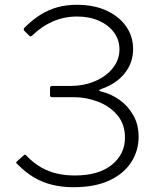

<svg xmlns="http://www.w3.org/2000/svg" viewBox="-20 -772 668 802"><path d="M82 -643Q76 -650 82 -656Q116 -690 150 -711Q184 -732 221 -742Q258 -752 300 -752Q373 -752 425.5 -727.5Q478 -703 507 -661.5Q536 -620 536 -567Q536 -510 501 -466Q466 -422 405 -401Q394 -397 394 -394.5Q394 -392 405 -389Q446 -379 481 -353.5Q516 -328 537.5 -289.5Q559 -251 559 -200Q559 -143 528.5 -95Q498 -47 437.5 -18.5Q377 10 286 10Q240 10 198.5 0Q157 -10 121 -31.5Q85 -53 51 -88Q47 -91 47.5 -93Q48 -95 52 -99L78 -122Q83 -127 85.5 -126Q88 -125 90 -122Q120 -91 151.5 -73Q183 -55 218 -47Q253 -39 292 -39Q392 -39 447 -83.5Q502 -128 502 -197Q502 -253 470.5 -290.5Q439 -328 390 -347Q341 -366 289 -366H199Q189 -366 189 -373V-405Q189 -413 199 -413H272Q330 -413 377 -433Q424 -453 451.5 -488Q479 -523 479 -566Q479 -605 456.5 -636Q434 -667 394 -685Q354 -703 302 -703Q248 -703 201 -682.5Q154 -662 116 -625Q112 -620 108.5 -620Q105 -620 100 -625L82 -643Z"/></svg>

Font: Libre Franklin Thin ExtraLight
Style: Regular
Weight: 250
Version: Version 3.000